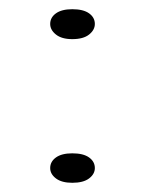

<svg xmlns="http://www.w3.org/2000/svg" viewBox="-20 -386 315 417"><path d="M186 -334Q186 -321 173.5 -311Q161 -301 137 -301Q114 -301 101.5 -311Q89 -321 89 -334Q89 -348 101.5 -357Q114 -366 137 -366Q161 -366 173.5 -357Q186 -348 186 -334ZM186 -21Q186 -8 173.5 1.5Q161 11 137 11Q114 11 101.5 1.5Q89 -8 89 -21Q89 -35 101.5 -44Q114 -53 137 -53Q161 -53 173.5 -44Q186 -35 186 -21Z"/></svg>

Font: BhuTuka Expanded One
Style: Regular
Weight: 400
Designer: Erin McLaughlin
Version: Version 1.000; ttfautohint (v1.8.3)